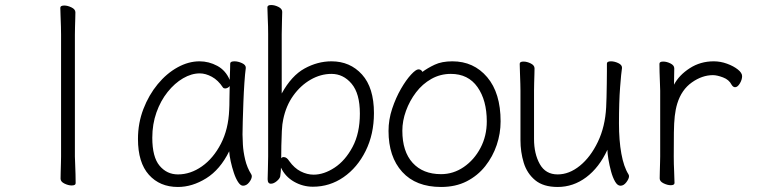

<svg xmlns="http://www.w3.org/2000/svg" viewBox="-20 -728 3040 764"><path d="M223 -590Q223 -600 222.5 -621Q222 -642 221 -664Q220 -686 220 -697Q220 -706 236 -706Q249 -706 264.5 -698.5Q280 -691 280 -679Q280 -671 279.5 -654.5Q279 -638 278.5 -620Q278 -602 278 -590V-105Q278 -99 279 -78Q280 -57 280.5 -34Q281 -11 281 1Q281 10 265 10Q252 10 236.5 2.5Q221 -5 221 -17Q221 -25 221.5 -43.5Q222 -62 222.5 -80Q223 -98 223 -105Z M958 -457Q955 -435 952.5 -398.5Q950 -362 948.5 -321.5Q947 -281 946 -246Q945 -211 945 -193Q945 -180 946.5 -152.5Q948 -125 955.5 -93Q963 -61 980 -34Q982 -30 982 -27Q982 -16 971.5 -2.5Q961 11 947 11Q937 11 927.5 -3.5Q918 -18 910.5 -40.5Q903 -63 898 -86Q893 -109 892 -126Q856 -53 800.5 -18.5Q745 16 688 16Q616 16 572.5 -32.5Q529 -81 529 -175Q529 -238 550.5 -294Q572 -350 607.5 -393Q643 -436 686.5 -460Q730 -484 774 -484Q811 -484 844.5 -466Q878 -448 894 -410Q895 -433 895.5 -450.5Q896 -468 896 -475Q896 -484 913 -484Q927 -484 942.5 -477Q958 -470 958 -459ZM894 -386Q892 -382 886.5 -379Q881 -376 876 -376Q870 -376 867 -380Q848 -409 823 -422.5Q798 -436 775 -436Q742 -436 708.5 -416.5Q675 -397 647 -362Q619 -327 602.5 -280.5Q586 -234 586 -180Q586 -103 615 -68.5Q644 -34 688 -34Q738 -34 783.5 -66Q829 -98 859 -156Q889 -214 892 -291Q893 -306 893 -333.5Q893 -361 894 -386Z M1047 -593Q1047 -624 1045.5 -653Q1044 -682 1044 -699Q1044 -708 1059 -708Q1073 -708 1088 -700.5Q1103 -693 1103 -681Q1103 -669 1102 -643.5Q1101 -618 1101 -592V-356Q1140 -427 1192 -455.5Q1244 -484 1299 -484Q1373 -484 1420.5 -431.5Q1468 -379 1468 -278Q1468 -194 1435 -127.5Q1402 -61 1347 -23Q1292 15 1225 15Q1185 15 1150 -5Q1115 -25 1098 -61Q1098 -47 1095 -26Q1093 -17 1081 -7Q1069 3 1058 3Q1045 3 1045 -15Q1045 -27 1046 -53.5Q1047 -80 1047 -106ZM1107 -253Q1103 -236 1101.5 -207Q1100 -178 1099.5 -148.5Q1099 -119 1099 -98Q1102 -103 1109 -103Q1121 -103 1131 -87Q1151 -59 1176.5 -46Q1202 -33 1228 -33Q1269 -33 1311.5 -61Q1354 -89 1383 -143.5Q1412 -198 1412 -276Q1412 -356 1379 -395Q1346 -434 1299 -434Q1256 -434 1216 -411Q1176 -388 1147 -347.5Q1118 -307 1107 -253Z M1661 -442Q1681 -457 1709.5 -470.5Q1738 -484 1780 -484Q1865 -484 1918.5 -421Q1972 -358 1972 -245Q1972 -197 1956.5 -151Q1941 -105 1911 -67Q1881 -29 1837 -6.5Q1793 16 1735 16Q1635 16 1580.5 -44Q1526 -104 1526 -207Q1526 -252 1540.5 -295.5Q1555 -339 1575.5 -374.5Q1596 -410 1615.5 -431Q1635 -452 1645 -452Q1656 -452 1661 -442ZM1735 -35Q1784 -35 1825.5 -63.5Q1867 -92 1892 -139.5Q1917 -187 1917 -245Q1917 -329 1880 -381.5Q1843 -434 1774 -434Q1732 -434 1696.5 -414Q1661 -394 1635.5 -360.5Q1610 -327 1595.5 -287Q1581 -247 1581 -208Q1581 -125 1622 -80Q1663 -35 1735 -35Z M2455 -457Q2452 -439 2447.5 -381Q2443 -323 2443 -237Q2443 -169 2452.5 -116.5Q2462 -64 2481 -34Q2483 -30 2483 -27Q2483 -17 2472.5 -3Q2462 11 2449 11Q2437 11 2427.5 -5.5Q2418 -22 2411.5 -46Q2405 -70 2401 -94Q2397 -118 2397 -132Q2364 -61 2312.5 -22.5Q2261 16 2199 16Q2142 16 2109.5 -11Q2077 -38 2064 -80.5Q2051 -123 2051 -171V-368Q2051 -374 2050.5 -395Q2050 -416 2049 -439.5Q2048 -463 2048 -474Q2048 -483 2063 -483Q2077 -483 2092 -475.5Q2107 -468 2107 -456Q2107 -448 2106.5 -431.5Q2106 -415 2105.5 -397.5Q2105 -380 2105 -368V-175Q2105 -116 2128 -75Q2151 -34 2199 -34Q2245 -34 2287.5 -68.5Q2330 -103 2359 -163.5Q2388 -224 2392 -301Q2393 -316 2393.5 -341.5Q2394 -367 2394.5 -394.5Q2395 -422 2395 -444Q2395 -466 2395 -475Q2395 -484 2411 -484Q2425 -484 2440 -477Q2455 -470 2455 -459Z M2607 -367Q2607 -377 2606 -398Q2605 -419 2604.5 -441Q2604 -463 2604 -474Q2604 -483 2619 -483Q2633 -483 2648 -475.5Q2663 -468 2663 -456Q2663 -444 2662.5 -426.5Q2662 -409 2662 -391Q2682 -429 2724.5 -456.5Q2767 -484 2820 -484Q2847 -484 2873 -474.5Q2899 -465 2916 -451.5Q2933 -438 2933 -425Q2933 -411 2924 -396Q2915 -381 2905 -381Q2897 -381 2891 -391Q2881 -411 2857 -420Q2833 -429 2817 -429Q2774 -429 2733 -400Q2692 -371 2675 -316Q2668 -293 2665 -266Q2662 -239 2661.5 -201Q2661 -163 2661 -106Q2661 -75 2662.5 -46Q2664 -17 2664 0Q2664 9 2649 9Q2636 9 2620.5 1.5Q2605 -6 2605 -18Q2605 -26 2605.5 -44.5Q2606 -63 2606.5 -81Q2607 -99 2607 -106Z"/></svg>

Font: Moon Stars Kai T HW Light
Style: Regular
Weight: 300
Designer: GuiWonder
Version: Version 1.101